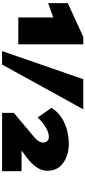

<svg xmlns="http://www.w3.org/2000/svg" viewBox="492 -1312 820 1844"><g transform="rotate(90 902.0 -390.0)"><path d="M147.9 -491.7 9.8 -441.9V-630.9L334 -779.8H405.8V-155.8H147.9ZM600.1 0H470.7L740.7 -779.8H1029.8ZM1064 -112.8 1300.8 -312Q1349.1 -352.1 1349.1 -396Q1349.1 -418.5 1334.2 -433.8Q1319.3 -449.2 1296.6 -449.2Q1273.9 -449.2 1252 -441.9Q1180.2 -418 1107.9 -341.8L1016.1 -474.1Q1062 -552.7 1156.7 -596.9Q1251.5 -641.1 1359.1 -641.1Q1466.8 -641.1 1543.5 -587.9Q1620.1 -534.7 1620.1 -433.3Q1620.1 -332 1490.7 -235.8Q1456.5 -210.4 1425.8 -187H1624V0H1064Z"/></g></svg>

Font: Fz Rammetto One
Style: Regular
Weight: 400
Designer: Vernon Adams
Foundry: Vernon Adams
Version: Vit hóa bi c Thuy @ FontZin.Com